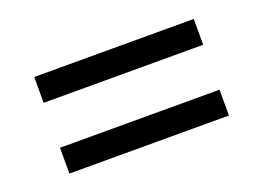

<svg xmlns="http://www.w3.org/2000/svg" viewBox="-54 -578 701 510"><g transform="rotate(-20 296.0 -322.5)"><path d="M70 -459H521V-386H70ZM70 -259H521V-186H70Z"/></g></svg>

Font: uhindi05
Style: Book
Weight: 400
Designer: Jelle Bosma - Monotype Design Team
Foundry: Monotype Imaging Inc.
Version: Version 2.003